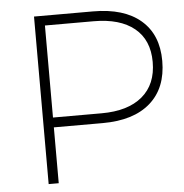

<svg xmlns="http://www.w3.org/2000/svg" viewBox="-51 -748 766 798"><g transform="rotate(-5 332.0 -349.5)"><path d="M635 -469Q635 -356 565 -294.5Q495 -233 366 -233H162V0H120V-699H366Q495 -699 565 -639Q635 -579 635 -469ZM595 -468Q595 -560 535 -609Q475 -658 365 -658H162V-274H365Q475 -274 535 -324.5Q595 -375 595 -468Z"/></g></svg>

Font: TypoPRO Montserrat Alternates
Style: Regular
Weight: 275
Designer: Julieta Ulanovsky
Foundry: Julieta Ulanovsky
Version: Version 6.001